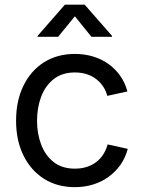

<svg xmlns="http://www.w3.org/2000/svg" viewBox="-20 -773 601 805"><path d="M293.9 11.7Q220.2 11.7 164.8 -23.2Q109.4 -58.1 78.4 -121.1Q47.4 -184.1 47.4 -266.6Q47.4 -350.6 78.4 -413.8Q109.4 -477.1 164.8 -512Q220.2 -546.9 293.9 -546.9Q334.5 -546.9 370.1 -536.1Q405.8 -525.4 434.6 -504.9Q463.4 -484.4 483.9 -455.3Q504.4 -426.3 514.2 -389.6L429.7 -371.1Q424.3 -392.6 412.4 -410.4Q400.4 -428.2 383.3 -441.4Q366.2 -454.6 343.8 -461.9Q321.3 -469.2 293.9 -469.2Q240.7 -469.2 205.6 -441.7Q170.4 -414.1 152.8 -368.2Q135.3 -322.3 135.3 -266.6Q135.3 -211.9 152.8 -166.3Q170.4 -120.6 205.3 -93.3Q240.2 -65.9 293.9 -65.9Q321.3 -65.9 344 -73.2Q366.7 -80.6 384.3 -94.2Q401.9 -107.9 413.6 -126.7Q425.3 -145.5 431.2 -167.5L515.6 -148.9Q505.9 -111.8 485.4 -82.5Q464.8 -53.2 435.8 -32Q406.7 -10.7 370.6 0.5Q334.5 11.7 293.9 11.7ZM223.6 -618.7H137.7V-622.6L252 -753.4H335L449.7 -622.6V-618.7H363.3L293.9 -704.6Z"/></svg>

Font: Inter 18pt
Style: Regular
Weight: 400
Designer: Rasmus Andersson
Foundry: rsms
Version: Version 4.001;git-66647c0bb